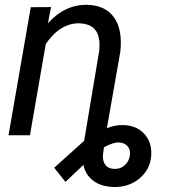

<svg xmlns="http://www.w3.org/2000/svg" viewBox="-20 -558 728 792"><path d="M389.2 -347.7Q391.6 -371.6 389.2 -392.1Q381.3 -459 308.1 -461.9Q229 -463.4 168.9 -377L103.5 0H15.1L106.9 -528.3L190.4 -528.8L177.7 -461.9Q248 -540 339.8 -538.1Q414.6 -536.1 450.2 -486.3Q485.8 -436.5 476.6 -346.2L420.9 -29.3Q457 -43 486.3 -42Q539.6 -42 572.8 -8.3Q606 25.4 604 80.1Q601.1 139.2 556.9 176.8Q512.7 214.4 450.7 213.4Q397.9 212.4 365 187.7Q332 163.1 324.2 122.1L250 192.4L203.6 133.8L327.1 22.9ZM470.7 29.8Q447.3 28.3 408.7 49.8L404.8 80.6Q402.3 106.4 415.3 122.8Q428.2 139.2 455.6 138.7Q478 138.7 495.4 122.8Q512.7 106.9 516.1 81.1Q518.6 58.6 505.9 44.7Q493.2 30.8 470.7 29.8Z"/></svg>

Font: Roboto
Style: Italic
Weight: 400
Italic angle: -12°
Designer: Google
Version: Version 2.134; 2016; ttfautohint (v1.6)